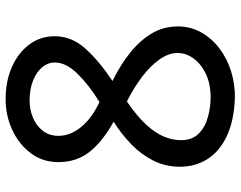

<svg xmlns="http://www.w3.org/2000/svg" viewBox="-104 -714 834 665"><g transform="rotate(-90 312.5 -382.0)"><path d="M67 -175Q67 -225 88 -267Q109 -309 144.5 -343.5Q180 -378 223 -405Q153 -444 118 -489Q83 -534 83 -596Q83 -651 114 -692Q145 -733 194.5 -756Q244 -779 301 -779Q363 -779 412 -757.5Q461 -736 490 -697.5Q519 -659 519 -609Q519 -550 475.5 -502Q432 -454 364 -409Q421 -381 463.5 -346.5Q506 -312 529.5 -271.5Q553 -231 553 -183Q553 -138 532 -101Q511 -64 475.5 -37.5Q440 -11 395.5 2.5Q351 16 304 15Q226 12 173 -13Q120 -38 93.5 -80Q67 -122 67 -175ZM159 -172Q159 -132 182.5 -109.5Q206 -87 240.5 -78Q275 -69 307 -69Q354 -69 388.5 -85.5Q423 -102 442 -128Q461 -154 461 -184Q461 -214 439 -245.5Q417 -277 379 -306Q341 -335 293 -359Q242 -324 213 -292.5Q184 -261 171.5 -231Q159 -201 159 -172ZM291 -454Q350 -490 389 -530Q428 -570 428 -608Q428 -633 411.5 -652.5Q395 -672 365.5 -684Q336 -696 296 -696Q264 -696 236 -684Q208 -672 191 -649.5Q174 -627 174 -596Q174 -554 205.5 -516.5Q237 -479 291 -454Z"/></g></svg>

Font: Playpen Sans Arabic
Style: Regular
Weight: 400
Designer: Azza Alameddine, Laura Meseguer, Veronika Burian, José Scaglione
Foundry: TypeTogether
Version: Version 2.000